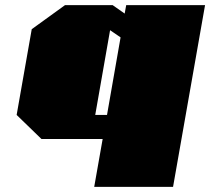

<svg xmlns="http://www.w3.org/2000/svg" viewBox="-20 -543 821 750"><path d="M348 187 381 0H142L45 -94L104 -429L234 -523H420L467 -490L473 -523H781L656 187ZM352 -94H398L451 -397L410 -425Z"/></svg>

Font: Tomorrow Black
Style: Italic
Weight: 900
Italic angle: -10°
Designer: Tony de Marco, Monica Rizzolli
Foundry: Just in Type
Version: Version 2.002